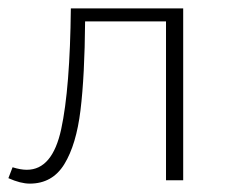

<svg xmlns="http://www.w3.org/2000/svg" viewBox="-26 -430 542 458"><path d="M411 0H370V-379H177Q176 -249 166 -167Q156 -85 127.5 -38.5Q99 8 45 8Q23 8 -6 -5L4 -31Q23 -25 38 -25Q99 -25 120 -122Q141 -219 143 -410H411Z"/></svg>

Font: Ysabeau Light
Style: Regular
Weight: 300
Designer: Christian Thalmann (Catharsis Fonts)
Version: Version 0.003